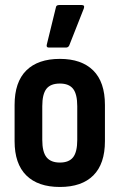

<svg xmlns="http://www.w3.org/2000/svg" viewBox="-20 -735 476 763"><path d="M218 8Q131 8 84.5 -38Q38 -84 38 -174V-318Q38 -409 84.5 -455Q131 -501 218 -501Q304 -501 350.5 -455Q397 -409 397 -318V-174Q397 -84 351 -38Q305 8 218 8ZM218 -89Q254 -89 270.5 -110Q287 -131 287 -179V-313Q287 -361 270.5 -382Q254 -403 218 -403Q181 -403 164.5 -382Q148 -361 148 -313V-179Q148 -131 165 -110Q182 -89 218 -89ZM174 -546Q163 -546 166 -558L202 -705Q203 -715 215 -715H305Q318 -715 313 -701L255 -554Q251 -546 242 -546Z"/></svg>

Font: Sofia Sans Condensed
Style: Bold
Weight: 700
Designer: Botio Nikoltchev, Ani Petrova
Foundry: lettersoup
Version: Version 4.101; ttfautohint (v1.8.4.7-5d5b)